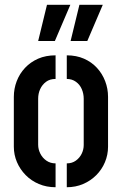

<svg xmlns="http://www.w3.org/2000/svg" viewBox="-20 -784 504 805"><path d="M276 -612 313 -764H411L346 -612ZM140 -612 177 -764H275L210 -612ZM213 1Q175 1 143 -12.5Q111 -26 87.5 -50Q64 -74 51 -104.5Q38 -135 38 -169V-378Q38 -412 50 -443.5Q62 -475 85 -499.5Q108 -524 140 -538Q172 -552 213 -552V-453Q189 -453 173 -441Q157 -429 148.5 -410.5Q140 -392 140 -370V-177Q140 -158 149 -140Q158 -122 174.5 -110.5Q191 -99 213 -99ZM260 1V-99Q282 -99 298 -110.5Q314 -122 322.5 -139.5Q331 -157 331 -176V-370Q331 -391 323 -410Q315 -429 298.5 -441Q282 -453 260 -453V-552Q300 -552 332 -538Q364 -524 386.5 -499.5Q409 -475 421 -443.5Q433 -412 433 -378V-169Q433 -135 420 -104Q407 -73 383.5 -49.5Q360 -26 328.5 -12.5Q297 1 260 1Z"/></svg>

Font: Stick No Bills SemiBold
Style: Regular
Weight: 600
Designer: Kosala Senevirathne, Siva Puranthara, Lasantha Premarathna, Tharique Azeez
Foundry: mooniak
Version: Version 2.000